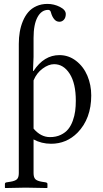

<svg xmlns="http://www.w3.org/2000/svg" viewBox="-20 -718 519 972"><path d="M149.9 -311V-66.9Q186.5 -23.9 232.9 -23.9Q263.7 -23.9 287.4 -35.2Q311 -46.4 325.2 -64Q339.4 -81.5 348.4 -106.4Q357.4 -131.3 360.6 -155.8Q363.8 -180.2 363.8 -208Q363.8 -295.9 332.8 -344.5Q301.8 -393.1 253.9 -393.1Q226.1 -393.1 195.8 -370.8Q165.5 -348.6 149.9 -311ZM149.9 -525.9V-430.2L147 -358.9H149.9Q202.6 -439 280.8 -439Q327.6 -439 365.2 -409.9Q402.8 -380.9 422.4 -334.5Q441.9 -288.1 441.9 -234.9Q441.9 -117.2 372.1 -45.9Q316.4 9.8 238.8 9.8Q189.9 9.8 149.9 -12.2V158.2Q149.9 179.7 158.9 189Q168 198.2 191.9 202.1L210.9 205.1Q220.2 207 220.2 212.9V231.9L217.8 233.9Q148.9 231.9 109.9 231.9L6.8 233.9L4.9 231.9V212.9Q4.9 206.5 13.2 205.1L32.2 202.1Q57.1 198.2 66.2 189Q75.2 179.7 75.2 158.2V-496.1Q75.2 -527.8 80.1 -556.4Q85 -585 95.9 -611.3Q106.9 -637.7 123.3 -656.7Q139.6 -675.8 164.6 -687Q189.5 -698.2 220.2 -698.2Q253.4 -698.2 283.2 -683.1Q313 -668 313 -647Q313 -628.9 303.7 -618.4Q294.4 -607.9 280.8 -607.9Q265.1 -607.9 254.6 -620.6Q244.1 -633.3 238.8 -651.9Q235.8 -668 224.1 -668Q189.9 -668 169.9 -631.1Q149.9 -594.2 149.9 -525.9Z"/></svg>

Font: Linux Biolinum G
Style: Regular
Weight: 400
Designer: Philipp H. Poll
Foundry: Philipp H. Poll
Version: Version 1.1.0 ; ttfautohint (v1.6)